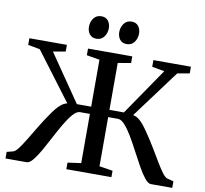

<svg xmlns="http://www.w3.org/2000/svg" viewBox="-98 -1057 1241 1164"><g transform="rotate(10 523.0 -475.0)"><path d="M10 0V-40.5L49 -50.5Q62.5 -54 81 -79Q99.5 -104 122 -141Q144.5 -178 169.2 -219.5Q194 -261 219.5 -297.5Q236 -322.5 251.8 -342.5Q267.5 -362.5 284.5 -376Q301.5 -389.5 321 -394L99.5 -688.5L26 -702V-743H257V-702L180.5 -688.5L379 -399.5H467V-688.5L387 -702V-743H659.5V-702L579.5 -688.5V-399.5H668.5L866 -688L789.5 -702V-743H1020.5V-702L945.5 -688.5L726.5 -393.5Q746.5 -389.5 763.5 -376Q780.5 -362.5 796.2 -342.2Q812 -322 828 -297.5Q853.5 -260.5 878.2 -219.2Q903 -178 925 -141Q947 -104 965.5 -79Q984 -54 997 -50.5L1036.5 -40.5V0H905Q887.5 0 866.8 -25.8Q846 -51.5 823.5 -91.8Q801 -132 777.2 -177.5Q753.5 -223 729.8 -263.2Q706 -303.5 683.2 -329.2Q660.5 -355 639.5 -355H579.5V-52.5L662 -39.5V0H384.5V-40.5L467 -52V-355H406.5Q386 -355 363.2 -329.2Q340.5 -303.5 316.8 -263.2Q293 -223 269.2 -177.5Q245.5 -132 222.8 -91.8Q200 -51.5 179 -25.8Q158 0 140 0ZM425.5 -810.5Q398.5 -810.5 384 -829.2Q369.5 -848 369.5 -874.5Q369.5 -904.5 386.2 -927.2Q403 -950 433 -950H434Q461.5 -950 475.8 -931.2Q490 -912.5 490 -885.5Q490 -856.5 473.2 -833.5Q456.5 -810.5 426.5 -810.5ZM611.5 -810.5Q584.5 -810.5 570.2 -829.2Q556 -848 556 -874.5Q556 -904.5 572.8 -927.2Q589.5 -950 619.5 -950H620.5Q647.5 -950 661.8 -931.2Q676 -912.5 676 -885.5Q676 -856.5 659.5 -833.5Q643 -810.5 612.5 -810.5Z"/></g></svg>

Font: Merriweather 60pt Medium
Style: Regular
Weight: 500
Version: Version 2.100